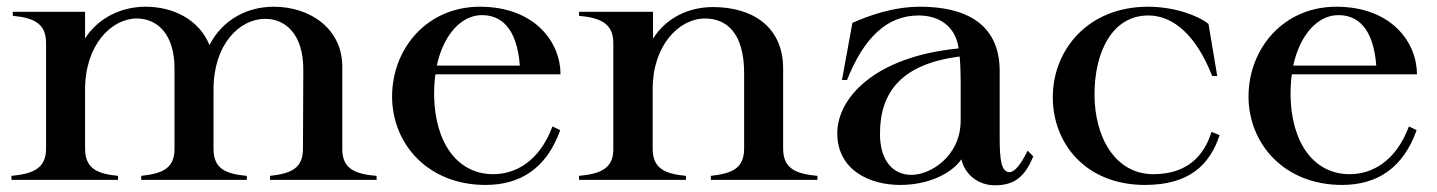

<svg xmlns="http://www.w3.org/2000/svg" viewBox="-20 -535 4275 571"><path d="M14 -12V0H331V-12C269 -18 233 -34 233 -93V-269C233 -401 311 -480 387 -480C446 -480 500 -435 499 -329V-93C499 -35 465 -19 400 -12V0H714V-12C649 -18 615 -34 615 -93V-269C615 -403 692 -479 769 -479C828 -479 882 -434 882 -329L881 -93C881 -35 847 -19 783 -12V0H1100V-12C1035 -17 997 -34 998 -93V-336C998 -451 901 -515 794 -515C718 -515 643 -479 603 -401C572 -477 495 -515 413 -515C343 -515 274 -484 233 -421V-500H18V-488C81 -482 117 -465 117 -407V-93C117 -34 78 -18 14 -12Z M1424 15C1528 15 1606 -35 1646 -148L1623 -159C1584 -54 1512 -17 1447 -17C1339 -17 1273 -112 1271 -252C1271 -274 1272 -295 1275 -314H1647C1647 -408 1572 -515 1407 -515C1251 -515 1146 -392 1146 -247C1147 -105 1254 15 1424 15ZM1279 -340C1299 -432 1352 -490 1413 -490C1469 -490 1517 -454 1526 -340Z M2309 -93V-331C2309 -454 2220 -514 2100 -514C2031 -514 1962 -484 1922 -420V-500H1702V-488C1766 -482 1804 -465 1804 -407V-93C1805 -34 1766 -18 1702 -12V0H2020V-12C1957 -18 1921 -34 1921 -93V-270C1921 -400 1999 -480 2077 -480C2142 -480 2193 -435 2193 -318V-93C2193 -35 2158 -19 2094 -12V0H2411V-12C2346 -18 2309 -34 2309 -93Z M2657 15C2739 15 2808 -17 2839 -61C2851 -12 2893 16 2938 16C2989 16 3025 -1 3053 -70L3036 -87C3016 -45 2997 -23 2982 -23C2958 -24 2953 -58 2953 -127V-324C2953 -470 2843 -515 2717 -515C2635 -515 2563 -488 2515 -467L2484 -297H2499C2549 -423 2618 -489 2712 -489C2774 -489 2822 -456 2831 -391C2576 -366 2470 -240 2470 -139C2470 -30 2565 15 2657 15ZM2690 -15C2640 -15 2597 -52 2597 -137C2597 -264 2664 -345 2834 -367C2836 -347 2837 -313 2837 -296V-177C2837 -68 2744 -14 2690 -15Z M3385 15C3517 15 3578 -45 3607 -133L3583 -143C3561 -71 3510 -17 3410 -17C3296 -17 3235 -128 3235 -254C3235 -381 3288 -489 3395 -489C3470 -489 3538 -429 3585 -309H3600L3574 -464C3541 -490 3471 -515 3394 -515C3215 -515 3111 -386 3111 -246C3111 -107 3210 15 3385 15Z M3971 15C4075 15 4153 -35 4193 -148L4170 -159C4131 -54 4059 -17 3994 -17C3886 -17 3820 -112 3818 -252C3818 -274 3819 -295 3822 -314H4194C4194 -408 4119 -515 3954 -515C3798 -515 3693 -392 3693 -247C3694 -105 3801 15 3971 15ZM3826 -340C3846 -432 3899 -490 3960 -490C4016 -490 4064 -454 4073 -340Z"/></svg>

Font: Sprat Medium
Style: Regular
Weight: 500
Designer: Ethan Nakache
Foundry: Collletttivo
Version: Version 2.000;Glyphs 3.2 (3217)